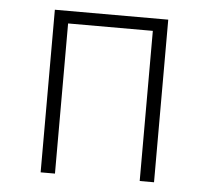

<svg xmlns="http://www.w3.org/2000/svg" viewBox="-43 -568 669 614"><g transform="rotate(5 291.0 -261.0)"><path d="M427 -482H155V0H109V-522H473V0H427Z"/></g></svg>

Font: FiraGO ExtraLight
Style: Regular
Weight: 200
Designer: bBox Type
Foundry: bBox Type GmbH
Version: Version 1.001